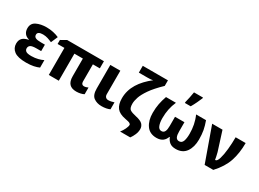

<svg xmlns="http://www.w3.org/2000/svg" viewBox="-38 -1634 3581 2657"><g transform="rotate(30 1753.0 -305.5)"><path d="M321.8 -335.9C241.2 -335.9 208 -352.1 208 -395C208 -428.7 236.8 -445.8 293.9 -445.8C350.1 -445.8 393.1 -426.8 439.9 -407.2L486.8 -515.1C429.7 -540.5 362.8 -556.2 288.1 -556.2C225.1 -556.2 171.9 -545.4 127.4 -523.9C83 -502 61 -465.3 61 -413.1C61 -347.2 95.2 -302.7 157.2 -287.1V-282.2C78.6 -267.1 32.2 -231 32.2 -150.9C32.2 -102.5 51.8 -63.5 90.3 -34.2C128.9 -4.9 192.9 9.8 282.2 9.8C374 9.8 437 -5.9 485.8 -27.8V-147C443.4 -125.5 377.4 -105 299.8 -105C256.3 -105 227.5 -110.8 212.9 -122.1C198.2 -133.3 190.9 -147.9 190.9 -166C190.9 -188 199.7 -205.1 216.8 -216.3C233.9 -227.5 265.6 -232.9 313 -232.9H384.8V-335.9Z M1139.2 -106.9C1115.2 -106.9 1096.2 -122.6 1096.2 -155.8V-432.1H1207V-545.9H619.1L532.2 -496.1V-432.1H641.1V0H800.8V-432.1H936V-149.9C936 -38.1 986.8 9.8 1084 9.8C1130.9 9.8 1178.7 -2 1204.1 -17.1V-124C1185.1 -113.8 1160.2 -106.9 1139.2 -106.9Z M1309.1 -545.9V-170.9C1309.1 -100.1 1326.2 -52.7 1360.8 -27.8C1395 -2.9 1437 9.8 1487.3 9.8C1542 9.8 1586.4 0 1618.2 -15.1V-126C1585 -115.7 1558.1 -108.9 1526.4 -108.9C1493.7 -108.9 1469.2 -129.9 1469.2 -170.9V-545.9Z M2112.3 18.1C2112.3 -11.7 2102.1 -37.6 2082 -59.1C2061.5 -80.1 2023.9 -96.7 1969.2 -107.9C1924.8 -117.2 1892.1 -128.9 1872.1 -142.1C1851.6 -155.3 1841.3 -186.5 1841.3 -234.9C1841.3 -263.7 1847.7 -297.9 1860.8 -337.9C1874 -377.9 1899.4 -425.3 1937 -480C1974.6 -534.7 2030.8 -598.1 2106.4 -670.9V-759.8H1704.1V-650.9H1840.3C1851.6 -650.9 1866.7 -651.4 1885.3 -652.3C1903.8 -653.3 1918.5 -655.8 1929.2 -659.2C1773.9 -537.6 1678.2 -397.9 1678.2 -228C1678.2 -162.1 1692.4 -111.3 1720.2 -75.7C1748 -40 1794.9 -16.1 1860.4 -3.9C1900.9 3.4 1927.2 10.3 1938.5 17.6C1949.7 24.4 1955.1 32.2 1955.1 41C1955.1 57.6 1948.7 79.6 1936 106.4C1923.3 133.3 1907.2 159.7 1887.2 185.1H2049.3C2066.4 161.6 2081.5 135.3 2093.8 106C2106 76.7 2112.3 47.4 2112.3 18.1Z M2679.7 -545.9C2719.2 -458 2736.3 -366.2 2736.3 -268.1C2736.3 -220.7 2731 -181.6 2720.2 -151.4C2709 -121.1 2689 -106 2659.7 -106C2608.9 -106 2593.8 -150.4 2593.8 -228V-372.1H2443.4V-228C2443.4 -150.4 2428.2 -106 2377.4 -106C2350.6 -106 2331.5 -121.1 2319.3 -151.4C2307.1 -181.6 2300.8 -221.2 2300.8 -270C2300.8 -369.1 2318.8 -458 2357.4 -545.9H2198.7C2181.6 -498 2169.4 -452.6 2161.1 -409.7C2152.8 -366.7 2148.4 -318.4 2148.4 -265.1C2148.4 -184.6 2166.5 -118.7 2202.6 -67.4C2238.3 -16.1 2292.5 9.8 2364.7 9.8C2448.7 9.8 2492.7 -30.3 2515.6 -92.8H2521.5C2533.7 -61.5 2551.3 -36.6 2574.7 -18.1C2597.7 0.5 2630.4 9.8 2672.4 9.8C2744.6 9.8 2798.8 -16.1 2835 -67.4C2870.6 -118.7 2888.7 -184.6 2888.7 -265.1C2888.7 -318.4 2884.8 -366.7 2877 -409.7C2868.7 -452.6 2856 -498 2838.4 -545.9ZM2558.6 -606C2595.2 -668.5 2623.5 -731.9 2645.5 -784.2V-795.9H2502C2495.1 -746.1 2477.5 -667 2465.8 -621.1V-606Z M3131.3 0H3269.5C3347.2 -84 3399.9 -168.9 3428.7 -254.9C3457.5 -340.8 3471.7 -438 3471.7 -545.9H3311.5C3311.5 -482.9 3308.6 -419.4 3302.2 -355.5C3295.9 -291.5 3286.1 -238.3 3273.4 -195.8C3260.7 -153.3 3244.6 -131.8 3225.6 -131.8H3221.7C3219.2 -145 3215.8 -163.1 3211.4 -186C3207 -209 3202.1 -228 3197.8 -243.2L3101.6 -545.9H2936.5Z"/></g></svg>

Font: Avrile Sans
Style: Bold
Weight: 700
Designer: Monotype Design Team, Google (font), Stefan Peev (BGR Cyrillic), Cristiano Sobral (main changes)
Foundry: The Avrile Sans Project Authors
Version: Version 3.110